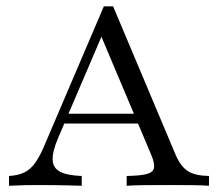

<svg xmlns="http://www.w3.org/2000/svg" viewBox="-20 -597 705 617"><path d="M8.9 0V-31.5Q37.1 -33.1 56.9 -42.3Q76.6 -51.6 91.1 -71Q105.6 -90.3 119.4 -121.8L313.7 -576.6H343.5L545.2 -97.6Q561.3 -61.3 584.3 -46.8Q607.3 -32.3 651.6 -31.5V0Q631.5 -1.6 599.6 -2Q567.7 -2.4 527.4 -2.4Q479 -2.4 443.1 -2Q407.3 -1.6 387.1 0V-31.5Q431.5 -32.3 452 -37.9Q472.6 -43.5 475 -58.1Q477.4 -72.6 466.1 -99.2L300.8 -491.1L315.3 -500.8L166.9 -154Q148.4 -110.5 149.2 -83.9Q150 -57.3 173 -45.2Q196 -33.1 242.7 -31.5V0Q222.6 -0.8 200.4 -1.2Q178.2 -1.6 155.2 -2Q132.3 -2.4 108.9 -2.4Q85.5 -2.4 62.1 -2Q38.7 -1.6 8.9 0ZM168.5 -200 182.3 -231.5H451.6L462.9 -200Z"/></svg>

Font: Playfair 12pt Light
Style: Regular
Weight: 300
Designer: Claus Eggers Sørensen
Foundry: Claus Eggers Sørensen
Version: Version 2.000;gftools[0.9.28]